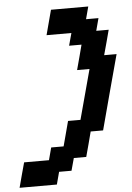

<svg xmlns="http://www.w3.org/2000/svg" viewBox="-59 -919 660 962"><g transform="rotate(-5 271.0 -437.5)"><path d="M0 0H187.5L204.1 -62.5H266.6L283.7 -125H346.2Q352.1 -145.5 363 -187.3Q374 -229 379.4 -250H441.9Q458.5 -312.5 491.9 -437.5Q525.4 -562.5 542.5 -625H480Q485.8 -645.5 497.1 -687.5Q508.3 -729.5 513.7 -750H451.2L467.8 -812.5H405.3L421.9 -875H234.4Q229 -854 217.8 -812.5Q206.5 -771 201.2 -750H326.2L309.1 -687.5H371.6Q366.2 -666.5 355.2 -625Q344.2 -583.5 338.4 -562.5H400.9Q389.6 -520.5 367.2 -437.3Q344.7 -354 333.5 -312.5H271Q265.6 -291.5 254.4 -249.8Q243.2 -208 237.8 -187.5H175.3L158.7 -125H33.7Q27.8 -104 16.6 -62.5Q5.4 -21 0 0Z"/></g></svg>

Font: Faithful 32x
Style: Oblique
Weight: 400
Foundry: Faithful Resource Pack
Version: Version 1.0; January 27, 2023